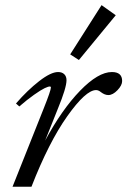

<svg xmlns="http://www.w3.org/2000/svg" viewBox="-20 -713 486 733"><path d="M281.2 -483.9 248 -505.4 367.7 -693.4 421.9 -654.8ZM27.8 0 147 -299.3Q174.3 -367.7 174.3 -378.9Q174.3 -382.8 169.9 -382.8Q164.1 -382.8 150.1 -376.2Q136.2 -369.6 109.9 -351.1Q83.5 -332.5 53.7 -306.6L41 -317.9Q85 -368.7 129.6 -403.3Q174.3 -438 201.7 -438Q216.8 -438 225.3 -429.7Q233.9 -421.4 233.9 -406.7Q233.9 -377.9 200.7 -297.4L152.3 -176.3Q216.3 -294.9 285.6 -366.5Q355 -438 407.2 -438Q446.3 -438 446.3 -403.8Q446.3 -387.2 428.5 -368.7Q410.6 -350.1 393.6 -350.1Q379.9 -350.1 365.2 -361.3Q356 -369.1 346.7 -369.1Q307.6 -369.1 236.8 -269.3Q166 -169.4 100.1 0Z"/></svg>

Font: Elstob 14pt
Style: Italic
Weight: 400
Italic angle: -20°
Designer: Peter S. Baker
Version: Version 1.015